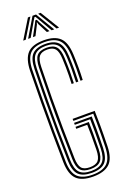

<svg xmlns="http://www.w3.org/2000/svg" viewBox="-180 -1014 710 1077"><g transform="rotate(-20 175.0 -476.0)"><path d="M179.2 6.8Q111 6.8 80.4 -23.9Q49.8 -54.5 48 -125.2Q46.2 -214.5 45.6 -303.1Q45 -391.8 45.6 -483.2Q46.2 -574.8 48.2 -672.5Q50 -741.8 79.2 -774.2Q108.5 -806.8 178.8 -806.8Q242 -806.8 273.4 -777.4Q304.8 -748 308 -675.8Q309.8 -638.2 309.9 -600.2Q310 -562.2 308 -522.8H294.8Q296.2 -555.8 296.5 -594.2Q296.8 -632.8 294.8 -675Q291.8 -741.2 264.1 -768.5Q236.5 -795.8 178.8 -795.8Q115.2 -795.8 89.2 -765.9Q63.2 -736 61.5 -672Q59.8 -579 59 -488.6Q58.2 -398.2 58.9 -308.1Q59.5 -218 61.5 -125.2Q63 -57.5 91.8 -30.9Q120.5 -4.2 179.2 -4.2Q239.8 -4.2 268 -31.8Q296.2 -59.2 298.2 -125.2Q299.5 -167.5 299.8 -203.9Q300 -240.2 299.9 -270.8Q299.8 -301.2 299 -325H180.2V-337H311.8Q313 -301.5 313.2 -249.9Q313.5 -198.2 311.5 -124.8Q309.2 -51.5 276.6 -22.4Q244 6.8 179.2 6.8ZM179.2 -15.5Q124.8 -15.5 100.4 -40.5Q76 -65.5 74.8 -125.5Q72.5 -217.8 71.6 -305.4Q70.8 -393 71.5 -482.9Q72.2 -572.8 74.8 -671.8Q76.2 -734 100.9 -759.2Q125.5 -784.5 178.8 -784.5Q230.5 -784.5 254.8 -759.6Q279 -734.8 281.5 -674.2Q283.5 -634.2 283.4 -597Q283.2 -559.8 281.8 -522.8H268.2Q269.8 -560.5 270 -597.2Q270.2 -634 268.2 -673.5Q266 -729 244.8 -751.2Q223.5 -773.5 178.8 -773.5Q132.5 -773.5 111 -750.8Q89.5 -728 88 -671.2Q85.5 -571.8 84.8 -481.6Q84 -391.5 84.9 -304.1Q85.8 -216.8 88 -125.8Q89.2 -72.2 110.1 -49.4Q131 -26.5 179.2 -26.5Q226.2 -26.5 248.1 -48.8Q270 -71 271.5 -126.2Q272.8 -173.5 272.8 -222Q272.8 -270.5 272 -301.5H180.2V-313.2H285.5Q286.5 -282.2 286.6 -236.9Q286.8 -191.5 285 -125.8Q283 -65.8 258.6 -40.6Q234.2 -15.5 179.2 -15.5ZM179.2 -37.8Q138.2 -37.8 120.2 -57.6Q102.2 -77.5 101.2 -126.2Q99 -218.5 98.1 -306.4Q97.2 -394.2 98 -483.9Q98.8 -573.5 101.2 -670.8Q102.5 -720.8 120 -741.5Q137.5 -762.2 178.8 -762.2Q217.8 -762.2 235.4 -742.2Q253 -722.2 255 -673Q256.8 -633.2 256.8 -598.1Q256.8 -563 255 -522.8H241.8Q243 -549.2 243.4 -573.4Q243.8 -597.5 243.4 -621.5Q243 -645.5 241.8 -671.8Q240 -716.5 225.6 -733.9Q211.2 -751.2 178.8 -751.2Q144.8 -751.2 130.1 -733.5Q115.5 -715.8 114.5 -670.5Q112 -574 111.2 -485.5Q110.5 -397 111.4 -309.2Q112.2 -221.5 114.5 -126.5Q115.5 -83.8 129.9 -66.2Q144.2 -48.8 179.2 -48.8Q215 -48.8 230 -66.2Q245 -83.8 246.2 -127.2Q247.2 -173 246.9 -212.6Q246.5 -252.2 245.8 -277.8H180.2V-289.5H259.5Q260 -266.2 260.4 -224Q260.8 -181.8 259.5 -126.8Q258.2 -77.8 239.8 -57.8Q221.2 -37.8 179.2 -37.8ZM69.8 -844.2 139.2 -957.5H153.8L84.8 -844.2ZM99 -844.2 166.5 -957.5H187.5L255 -844.2H239.5L190.8 -928.2L179.8 -946.5H174.2L163 -928L114.2 -844.2ZM127.8 -844.2 164.5 -911.8 172.8 -928.2H181.2L189 -911.8L226.5 -844.2H211.2L180.8 -903L178.2 -913.5H175.5L173 -903L143 -844.2ZM269 -844.2 200.2 -957.5H214.8L284 -844.2Z"/></g></svg>

Font: Big Shoulders Inline Display Thin
Style: Regular
Weight: 400
Version: Version 2.002